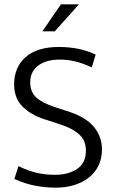

<svg xmlns="http://www.w3.org/2000/svg" viewBox="-20 -854 534 883"><path d="M251 -638Q296 -638 337.5 -630Q379 -622 420 -603L402 -544Q359 -564 324.5 -572Q290 -580 254 -580Q193 -580 156 -552.5Q119 -525 119 -475Q119 -431 147 -405.5Q175 -380 234 -361L301 -339Q378 -313 413.5 -268.5Q449 -224 449 -167Q449 -126 433.5 -93.5Q418 -61 390 -38.5Q362 -16 323 -3.5Q284 9 237 9Q189 9 141.5 0Q94 -9 46 -31L65 -90Q107 -69 147.5 -59.5Q188 -50 233 -50Q294 -50 334.5 -77Q375 -104 375 -160Q375 -180 369.5 -197.5Q364 -215 350 -230Q336 -245 312 -258.5Q288 -272 251 -284L186 -305Q123 -325 84 -363.5Q45 -402 45 -466Q45 -545 98 -591.5Q151 -638 251 -638ZM232 -710H175L260 -834H343Z"/></svg>

Font: Mukta Mahee Light
Style: Regular
Weight: 300
Designer: Shuchita Grover, Noopur Datye, Girish Dalvi, Yashodeep Gholap
Foundry: Ek Type
Version: Version 2.538;PS 1.000;hotconv 16.6.51;makeotf.lib2.5.65220;